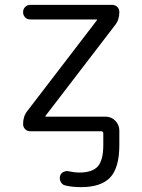

<svg xmlns="http://www.w3.org/2000/svg" viewBox="-20 -540 586 790"><path d="M93 -84 379 -457V-459Q379 -460 378 -460H105Q92 -460 83.5 -468.5Q75 -477 75 -490Q75 -503 83.5 -511.5Q92 -520 105 -520H441Q454 -520 462.5 -511.5Q471 -503 471 -490Q471 -458 453 -436L167 -63V-61Q167 -60 168 -60H415Q438 -60 454.5 -43Q471 -26 471 -3V0V57Q471 150 433.5 190Q396 230 313 230Q277 230 248 223Q236 220 230 208.5Q224 197 227 185Q230 173 241 167.5Q252 162 264 165Q287 170 306 170Q360 170 382.5 144.5Q405 119 405 57V9Q405 0 396 0H105Q92 0 83.5 -8.5Q75 -17 75 -30Q75 -62 93 -84Z"/></svg>

Font: Rounded Mplus 1c
Style: Regular
Weight: 400
Version: Version 1.059.20150529